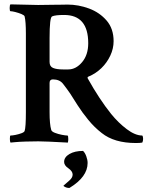

<svg xmlns="http://www.w3.org/2000/svg" viewBox="-20 -666 709 902"><path d="M618.2 5.9Q516.6 5.9 458 -41Q423.8 -67.4 395 -102.5Q366.2 -137.7 344.7 -171.4Q323.2 -205.1 309.6 -226.6Q292 -252 275.9 -272.5Q259.8 -293 228.5 -293Q212.9 -293 212.9 -276.4V-138.7Q212.9 -82 220.7 -55.7Q222.7 -47.9 237.8 -42Q252.9 -36.1 270.5 -32.7Q288.1 -29.3 296.9 -29.3Q300.8 -29.3 300.8 -12.7Q300.8 -3.9 298.8 3.9Q192.4 -2 160.2 -2Q133.8 -2 101.1 -1Q68.4 0 48.8 2L29.3 3.9Q26.4 -1 26.4 -13.7Q26.4 -29.3 29.3 -29.3Q38.1 -29.3 52.7 -32.2Q67.4 -35.2 80.6 -40Q93.8 -44.9 95.7 -50.8Q101.6 -68.4 101.6 -139.6V-508.8Q101.6 -564.5 95.7 -588.9Q93.8 -594.7 80.6 -600.1Q67.4 -605.5 52.2 -609.4Q37.1 -613.3 29.3 -613.3Q25.4 -613.3 25.4 -627.9Q25.4 -642.6 29.3 -645.5Q133.8 -642.6 159.2 -642.6Q207 -643.6 233.4 -643.6Q259.8 -643.6 273.4 -644Q287.1 -644.5 296.9 -644.5Q348.6 -644.5 398.4 -626Q448.2 -607.4 481 -569.3Q513.7 -531.2 513.7 -472.7Q513.7 -437.5 498 -404.3Q482.4 -371.1 456.1 -345.7Q429.7 -320.3 396.5 -306.6Q388.7 -303.7 392.6 -296.9Q419.9 -248 447.3 -206.5Q474.6 -165 502 -130.9Q536.1 -88.9 575.7 -59.1Q615.2 -29.3 648.4 -29.3Q652.3 -24.4 652.3 -13.7Q652.3 -2.9 648.4 3.9Q642.6 4.9 635.3 5.4Q627.9 5.9 618.2 5.9ZM275.4 -339.8H300.8Q336.9 -339.8 365.7 -374Q394.5 -408.2 394.5 -462.9Q394.5 -595.7 281.2 -595.7Q239.3 -595.7 224.6 -588.9Q212.9 -584 212.9 -487.3V-375Q212.9 -353.5 229.5 -346.7Q246.1 -339.8 275.4 -339.8ZM301.8 216.8Q294.9 216.8 286.6 212.9Q278.3 209 278.3 206.1Q289.1 196.3 305.2 182.6Q321.3 168.9 321.3 154.3Q321.3 138.7 301.8 125Q281.2 111.3 281.2 94.7Q281.2 72.3 306.2 57.6Q331.1 43 370.1 43Q378.9 50.8 385.3 67.9Q391.6 85 391.6 99.6Q391.6 165 306.6 216.8Z"/></svg>

Font: Crimson Text SemiBold
Style: Regular
Weight: 600
Designer: Sebastian Kosch
Foundry: Sebastian Kosch
Version: Version 1.100; ttfautohint (v1.8.4)